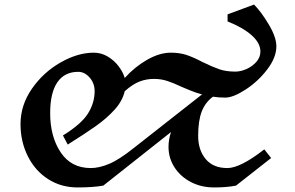

<svg xmlns="http://www.w3.org/2000/svg" viewBox="-20 -812 1295 842"><path d="M1139 -157 1169 -119 1015 2Q975 10 919 10Q862 10 816.5 -14Q771 -38 745 -78.5Q719 -119 719 -168Q719 -200 730 -233L433 2Q388 10 320 10Q248 10 191 -26.5Q134 -63 102 -127Q70 -191 70 -268Q70 -351 120 -423Q170 -495 245.5 -538Q321 -581 391 -581Q424 -581 452.5 -564Q481 -547 500.5 -521Q520 -495 527 -470Q571 -519 625.5 -550Q680 -581 729 -581Q768 -581 798 -571Q828 -561 868 -540Q911 -519 941 -508.5Q971 -498 1012 -498Q1036 -498 1061.5 -509.5Q1087 -521 1104.5 -541Q1122 -561 1122 -586Q1122 -623 1084 -657Q1046 -691 978 -718V-749L1094 -792Q1125 -761 1158.5 -705Q1192 -649 1192 -609Q1192 -560 1152 -507.5Q1112 -455 1057.5 -419.5Q1003 -384 968 -384Q937 -384 914 -388Q880 -363 864.5 -322.5Q849 -282 849 -216Q849 -154 882 -114.5Q915 -75 977 -75Q1034 -75 1139 -157ZM568 -164 866 -398Q839 -405 811.5 -416.5Q784 -428 777 -431Q739 -449 712 -457.5Q685 -466 655 -466Q622 -466 592 -454.5Q562 -443 527 -412Q517 -369 482.5 -331Q448 -293 401.5 -260Q355 -227 277 -178L256 -218Q337 -268 366 -314.5Q395 -361 395 -412Q395 -447 373 -472Q351 -497 323 -497Q263 -497 231.5 -451Q200 -405 200 -316Q200 -213 246 -144Q292 -75 378 -75Q415 -75 459 -93.5Q503 -112 568 -164Z"/></svg>

Font: Inknut
Style: Antiqua
Weight: 400
Designer: Claus Eggers Srensen
Foundry: Claus Eggers Srensen
Version: Version 1.000; ttfautohint (v1.2) -l 7 -r 28 -G 50 -x 13 -D 